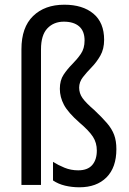

<svg xmlns="http://www.w3.org/2000/svg" viewBox="-20 -785 549 815"><path d="M422 -616Q422 -577 406 -549Q390 -521 369 -499.5Q348 -478 332 -457.5Q316 -437 316 -413Q316 -389 330 -369Q344 -349 380 -318Q413 -287 434 -262.5Q455 -238 464.5 -212.5Q474 -187 474 -152Q474 -74 432 -32Q390 10 317 10Q285 10 256 3Q227 -4 205 -19V-98Q227 -84 254 -73Q281 -62 312 -62Q352 -62 371.5 -84.5Q391 -107 391 -146Q391 -179 374.5 -204.5Q358 -230 318 -264Q269 -307 251.5 -340Q234 -373 234 -408Q234 -444 250 -468Q266 -492 286.5 -512.5Q307 -533 323 -556Q339 -579 339 -613Q339 -653 316 -673Q293 -693 251 -693Q208 -693 181 -664.5Q154 -636 154 -575V0H71V-576Q71 -669 120.5 -717Q170 -765 253 -765Q331 -765 376.5 -727Q422 -689 422 -616Z"/></svg>

Font: Noto Sans Hebrew Condensed
Style: Regular
Weight: 400
Width: 3
Designer: Monotype Design Team
Foundry: Monotype Imaging Inc.
Version: Version 2.004; ttfautohint (v1.8.4.7-5d5b)